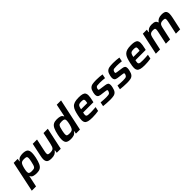

<svg xmlns="http://www.w3.org/2000/svg" viewBox="342 -2370 4197 4197"><g transform="rotate(-45 2440.0 -271.5)"><path d="M-16 200 134 -510H258L247 -443H255Q285 -492 328 -505Q371 -518 414 -518Q498 -518 536 -489Q574 -460 574 -379Q574 -354 570 -322Q566 -290 558 -250Q536 -149 509 -93Q482 -37 441 -14.5Q400 8 337 8Q278 8 236 -5Q194 -18 178 -60H171L116 200ZM287 -101Q322 -101 344.5 -105.5Q367 -110 380.5 -125.5Q394 -141 404 -172Q414 -203 425 -255Q440 -323 440 -354Q440 -391 419.5 -400.5Q399 -410 350 -410Q308 -410 284 -398.5Q260 -387 247 -361Q239 -347 230.5 -322Q222 -297 215 -268Q208 -239 203.5 -212Q199 -185 199 -167Q199 -130 218 -115.5Q237 -101 287 -101Z M795 8Q707 8 676.5 -22Q646 -52 646 -113Q646 -132 650 -158.5Q654 -185 661 -215L723 -510H856L797 -235Q792 -209 788 -187.5Q784 -166 784 -152Q784 -119 802.5 -110.5Q821 -102 864 -102Q914 -102 939.5 -117.5Q965 -133 977 -166Q989 -199 1000 -249L1056 -510H1189L1080 0H956L966 -67H958Q933 -29 893 -10.5Q853 8 795 8Z M1394 8Q1310 8 1272.5 -21Q1235 -50 1235 -131Q1235 -156 1238.5 -188Q1242 -220 1251 -260Q1272 -361 1299 -417Q1326 -473 1367 -495.5Q1408 -518 1471 -518Q1530 -518 1572 -505Q1614 -492 1630 -450H1638L1699 -743H1832L1674 0H1549L1560 -67H1553Q1524 -18 1481 -5Q1438 8 1394 8ZM1458 -100Q1500 -100 1524 -111.5Q1548 -123 1561 -149Q1569 -163 1577.5 -188Q1586 -213 1593 -242Q1600 -271 1604.5 -298Q1609 -325 1609 -343Q1609 -380 1590 -394.5Q1571 -409 1522 -409Q1486 -409 1464 -404.5Q1442 -400 1428 -384.5Q1414 -369 1404 -338Q1394 -307 1383 -255Q1369 -187 1369 -156Q1369 -119 1389 -109.5Q1409 -100 1458 -100Z M2055 8Q1973 8 1927 -5Q1881 -18 1862 -45.5Q1843 -73 1843 -117Q1843 -144 1848 -178.5Q1853 -213 1862 -254Q1877 -323 1894.5 -372.5Q1912 -422 1941.5 -454.5Q1971 -487 2020.5 -502.5Q2070 -518 2149 -518Q2221 -518 2261.5 -505.5Q2302 -493 2318.5 -467Q2335 -441 2335 -401Q2335 -372 2329 -334.5Q2323 -297 2313 -254L2304 -215H1986Q1982 -195 1979 -178.5Q1976 -162 1976 -150Q1976 -128 1987 -116.5Q1998 -105 2026 -101.5Q2054 -98 2105 -98Q2137 -98 2181.5 -100.5Q2226 -103 2263 -106L2242 -8Q2207 -1 2154.5 3.5Q2102 8 2055 8ZM2004 -297H2196L2198 -307Q2201 -326 2203.5 -340Q2206 -354 2206 -365Q2206 -397 2187.5 -405.5Q2169 -414 2128 -414Q2084 -414 2061 -405Q2038 -396 2026 -371Q2014 -346 2004 -297Z M2604 8Q2553 8 2494 4Q2435 0 2393 -5L2413 -101Q2457 -97 2499.5 -94.5Q2542 -92 2581 -92Q2624 -92 2647.5 -96.5Q2671 -101 2682.5 -112Q2694 -123 2701 -142Q2710 -158 2710 -173Q2710 -188 2698 -192.5Q2686 -197 2657 -200L2527 -217Q2481 -224 2462.5 -245.5Q2444 -267 2444 -304Q2444 -314 2446.5 -332.5Q2449 -351 2453 -371Q2468 -438 2498 -469.5Q2528 -501 2575.5 -509.5Q2623 -518 2690 -518Q2738 -518 2790.5 -514Q2843 -510 2875 -504L2856 -408Q2815 -413 2775 -415.5Q2735 -418 2702 -418Q2655 -418 2624.5 -413.5Q2594 -409 2583 -382Q2578 -374 2575 -364.5Q2572 -355 2572 -342Q2572 -327 2582.5 -322.5Q2593 -318 2622 -315L2749 -297Q2791 -292 2814.5 -275.5Q2838 -259 2838 -211Q2838 -201 2836 -183.5Q2834 -166 2829 -147Q2814 -77 2786 -44Q2758 -11 2713 -1.5Q2668 8 2604 8Z M3125 8Q3074 8 3015 4Q2956 0 2914 -5L2934 -101Q2978 -97 3020.5 -94.5Q3063 -92 3102 -92Q3145 -92 3168.5 -96.5Q3192 -101 3203.5 -112Q3215 -123 3222 -142Q3231 -158 3231 -173Q3231 -188 3219 -192.5Q3207 -197 3178 -200L3048 -217Q3002 -224 2983.5 -245.5Q2965 -267 2965 -304Q2965 -314 2967.5 -332.5Q2970 -351 2974 -371Q2989 -438 3019 -469.5Q3049 -501 3096.5 -509.5Q3144 -518 3211 -518Q3259 -518 3311.5 -514Q3364 -510 3396 -504L3377 -408Q3336 -413 3296 -415.5Q3256 -418 3223 -418Q3176 -418 3145.5 -413.5Q3115 -409 3104 -382Q3099 -374 3096 -364.5Q3093 -355 3093 -342Q3093 -327 3103.5 -322.5Q3114 -318 3143 -315L3270 -297Q3312 -292 3335.5 -275.5Q3359 -259 3359 -211Q3359 -201 3357 -183.5Q3355 -166 3350 -147Q3335 -77 3307 -44Q3279 -11 3234 -1.5Q3189 8 3125 8Z M3672 8Q3590 8 3544 -5Q3498 -18 3479 -45.5Q3460 -73 3460 -117Q3460 -144 3465 -178.5Q3470 -213 3479 -254Q3494 -323 3511.5 -372.5Q3529 -422 3558.5 -454.5Q3588 -487 3637.5 -502.5Q3687 -518 3766 -518Q3838 -518 3878.5 -505.5Q3919 -493 3935.5 -467Q3952 -441 3952 -401Q3952 -372 3946 -334.5Q3940 -297 3930 -254L3921 -215H3603Q3599 -195 3596 -178.5Q3593 -162 3593 -150Q3593 -128 3604 -116.5Q3615 -105 3643 -101.5Q3671 -98 3722 -98Q3754 -98 3798.5 -100.5Q3843 -103 3880 -106L3859 -8Q3824 -1 3771.5 3.5Q3719 8 3672 8ZM3621 -297H3813L3815 -307Q3818 -326 3820.5 -340Q3823 -354 3823 -365Q3823 -397 3804.5 -405.5Q3786 -414 3745 -414Q3701 -414 3678 -405Q3655 -396 3643 -371Q3631 -346 3621 -297Z M4019 0 4127 -510H4251L4240 -443H4249Q4297 -518 4402 -518Q4471 -518 4501.5 -500Q4532 -482 4541 -443H4549Q4600 -518 4712 -518Q4792 -518 4820.5 -489.5Q4849 -461 4849 -402Q4849 -382 4845 -354.5Q4841 -327 4835 -297L4771 0H4639L4698 -275Q4704 -303 4708 -325.5Q4712 -348 4712 -361Q4712 -393 4696 -400.5Q4680 -408 4643 -408Q4598 -408 4574.5 -393Q4551 -378 4539 -345.5Q4527 -313 4517 -261L4460 0H4329L4387 -275Q4393 -303 4397 -325.5Q4401 -348 4401 -361Q4401 -393 4385.5 -400.5Q4370 -408 4333 -408Q4288 -408 4264.5 -392.5Q4241 -377 4229 -344.5Q4217 -312 4207 -261L4150 0Z"/></g></svg>

Font: Saira SemiBold
Style: Italic
Weight: 600
Italic angle: -12°
Designer: Hector Gatti with collaboration of the Omnibus-Type team
Foundry: Omnibus-Type
Version: Version 1.100; ttfautohint (v1.8.3)